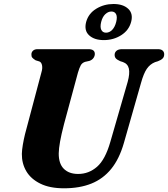

<svg xmlns="http://www.w3.org/2000/svg" viewBox="-20 -952 862 984"><path d="M545.5 -225 634.5 -533Q646 -575.5 640.5 -600.2Q635 -625 610 -634L596 -638.5Q579.5 -646 573.5 -653Q567.5 -660 567.5 -671Q567.5 -683.5 577.2 -691.8Q587 -700 605.5 -700H789.5Q805.5 -700 813.5 -692.8Q821.5 -685.5 821.5 -674Q821.5 -660 813.2 -652Q805 -644 789 -638L774.5 -633.5Q748.5 -623 732.2 -599Q716 -575 703 -528L615 -219.5Q591.5 -137.5 549.8 -86.2Q508 -35 448 -11Q388 13 308 13Q235 13 186.8 -10.8Q138.5 -34.5 115 -74.2Q91.5 -114 92 -163.5Q92.5 -183.5 97 -210.2Q101.5 -237 108.2 -264.5Q115 -292 121.5 -314.5L192.5 -582Q198.5 -601.5 195.5 -617Q192.5 -632.5 182 -637L162.5 -643Q150.5 -650.5 145.5 -656.5Q140.5 -662.5 141 -673.5Q141 -684.5 149.2 -692.2Q157.5 -700 172 -700H433.5Q466 -700 466 -675.5Q466 -665 459.2 -655Q452.5 -645 438.5 -640L416 -635Q401 -630 394 -617.5Q387 -605 379.5 -580L308 -315.5Q294 -261.5 287.8 -226.2Q281.5 -191 281 -166Q280.5 -113.5 307 -87Q333.5 -60.5 380.5 -60.5Q435 -60.5 477.2 -97.2Q519.5 -134 545.5 -225ZM512 -746.5Q463.5 -746.5 436.8 -771Q410 -795.5 421.5 -839.5Q433.5 -883 473.2 -907.2Q513 -931.5 561.5 -931.5Q611 -931.5 637.2 -906.8Q663.5 -882 652 -839.5Q640.5 -796.5 601 -771.5Q561.5 -746.5 512 -746.5ZM551 -893Q534 -893 519.5 -879.2Q505 -865.5 498.5 -839.5Q492 -813 499.2 -798.8Q506.5 -784.5 523.5 -784.5Q541 -784.5 555 -799Q569 -813.5 575.5 -839.5Q582 -865.5 575 -879.2Q568 -893 551 -893Z"/></svg>

Font: Fraunces
Style: Bold Italic
Weight: 700
Italic angle: -16°
Version: Version 1.000;[b76b70a41]